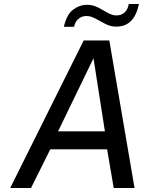

<svg xmlns="http://www.w3.org/2000/svg" viewBox="-20 -939 722 959"><path d="M31 0 398 -737H526L652 0H548L515 -193H231L135 0ZM270 -283H504L447 -648ZM299 -805Q313 -867 345.5 -891Q378 -915 415 -915Q438 -915 457.5 -907Q477 -899 494 -888.5Q511 -878 528 -870Q545 -862 562 -862Q586 -862 602.5 -877Q619 -892 623 -919H674Q662 -862 634 -834Q606 -806 560 -806Q538 -806 519 -814Q500 -822 482 -832.5Q464 -843 446.5 -851Q429 -859 412 -859Q389 -859 372 -845Q355 -831 350 -805Z"/></svg>

Font: Exo Thin Medium
Style: Italic
Weight: 500
Italic angle: -9°
Version: Version 2.000